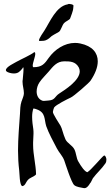

<svg xmlns="http://www.w3.org/2000/svg" viewBox="-20 -946 573 980"><path d="M407 14C421 17 432 3 440 -11C444 -13 450 -30 454 -36C473 -62 499 -84 518 -112C522 -118 523 -124 523 -131C524 -135 519 -152 513 -152H511C502 -148 447 -80 426 -67C413 -70 396 -93 379 -123C370 -138 369 -165 360 -183C350 -204 323 -215 314 -235C301 -264 297 -291 289 -304C283 -314 248 -367 250 -375C251 -381 253 -391 256 -397C265 -411 324 -440 341 -448C356 -454 436 -524 442 -534C465 -568 479 -602 479 -633C479 -676 452 -711 390 -724C381 -726 372 -727 363 -727C309 -727 259 -693 229 -651C208 -621 195 -603 151 -603H150C148 -604 147 -607 147 -611C147 -626 160 -656 160 -671C160 -676 159 -679 155 -680C137 -665 86 -643 65 -631C56 -625 10 -605 10 -588C10 -583 15 -578 30 -574C37 -572 44 -571 51 -571C60 -571 69 -573 76 -578C82 -583 89 -589 94 -596C96 -599 97 -603 99 -602C100 -601 100 -597 100 -592C100 -576 96 -545 96 -539C95 -535 95 -532 95 -529C95 -509 102 -490 102 -470C102 -457 95 -444 91 -431C91 -431 90 -430 90 -429C83 -408 83 -386 82 -365C78 -305 72 -240 72 -177C72 -143 74 -109 78 -76C80 -65 79 4 95 4C96 4 97 3 98 3C116 -5 110 -26 140 -40C146 -43 164 -52 164 -57C163 -106 149 -157 149 -206V-219C149 -234 151 -249 151 -264C151 -272 151 -279 150 -287C147 -306 144 -328 144 -350C144 -365 146 -379 150 -391V-392H152C155 -392 162 -390 167 -388C214 -372 205 -337 216 -302C229 -265 252 -224 270 -189C282 -166 299 -151 308 -127C314 -110 344 -14 359 -1C371 9 393 11 407 14ZM205 -431C201 -431 197 -431 194 -433C175 -441 167 -460 167 -479C167 -496 173 -513 181 -525C195 -546 212 -561 228 -580C251 -607 270 -633 308 -633C336 -633 365 -633 382 -602C385 -596 387 -589 387 -582C387 -535 312 -488 283 -469C259 -454 262 -435 228 -433C221 -433 212 -431 205 -431ZM181 -737C182 -737 196 -737 204 -738C216 -739 230 -749 237 -756C241 -762 266 -775 280 -783C291 -789 297 -819 308 -829C314 -836 336 -845 338 -852C341 -861 354 -891 354 -906C354 -909 356 -919 354 -920C349 -924 339 -926 332 -926C330 -926 328 -925 326 -924C266 -914 235 -834 206 -789C203 -784 179 -751 179 -740C179 -738 180 -737 181 -737Z"/></svg>

Font: Ancial
Style: Regular
Weight: 400
Designer: Daytona Mess (Anne-Dauphine Borione)
Foundry: Daytona Mess (Anne-Dauphine Borione)
Version: Version 1.000;Glyphs 3.2 (3192)